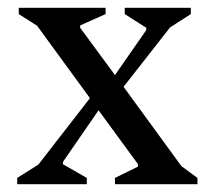

<svg xmlns="http://www.w3.org/2000/svg" viewBox="-20 -471 549 491"><path d="M24 0V-16L78 -50L210 -220L75 -405L28 -435V-451H250V-435L185 -406V-400L274 -279L354 -394V-400L299 -435V-451H468V-435L415 -401L296 -249L444 -46L485 -16V0H274V-16L333 -45V-51L232 -189L141 -57V-51L202 -16V0Z"/></svg>

Font: Spectral Medium
Style: Regular
Weight: 500
Designer: Jean-Baptiste Levee
Foundry: Production Type
Version: Version 2.001